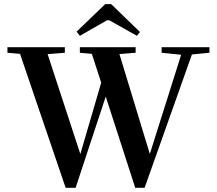

<svg xmlns="http://www.w3.org/2000/svg" viewBox="-20 -892 1052 931"><path d="M367.2 -718.3 351.6 -738.8 490.2 -872.1H519L658.7 -736.8L644 -718.3L510.3 -793.5H498.5ZM298.3 18.6 77.1 -630.9 16.1 -636.2V-663.1H294.4V-636.2L210.9 -629.4L369.6 -145L470.7 -491.2L425.3 -630.9L367.2 -636.2V-663.1H637.7V-636.2L559.1 -629.9L706.5 -145.5L858.4 -626.5L763.7 -636.2V-663.1H995.6V-636.2L910.6 -627.9L681.2 18.6H635.7L492.7 -423.8L346.7 18.6Z"/></svg>

Font: Elstob 14pt SemiBold
Style: Regular
Weight: 600
Designer: Peter S. Baker
Version: Version 1.015